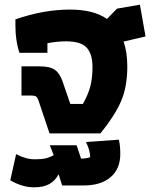

<svg xmlns="http://www.w3.org/2000/svg" viewBox="-20 -571 657 822"><path d="M144 -143Q140 -154 134 -158Q128 -162 115 -162H72V-287H148Q194 -287 215 -272Q236 -257 248 -222L281 -126H335Q358 -167 367 -202.5Q376 -238 376 -284Q376 -339 351.5 -366.5Q327 -394 263 -394Q224 -394 183 -386V-345H63Q46 -397 46 -461V-488Q166 -530 280 -530Q380 -530 438 -490L481 -534L579 -551L603 -415L509 -393Q525 -348 525 -286Q525 -199 498 -137Q471 -75 410 0H192ZM24 201 49 89Q91 111 129 111Q158 111 175.5 107Q193 103 210 93L193 51H308L327 108Q350 108 366 102Q366 73 348 37L489 27Q495 53 495 88Q495 152 453.5 187.5Q412 223 338 223H246L231 175Q216 203 191 217Q166 231 126 231Q76 231 24 201Z"/></svg>

Font: Athiti
Style: Bold
Weight: 700
Designer: CadsonDemak Team
Foundry: CadsonDemak
Version: Version 1.033